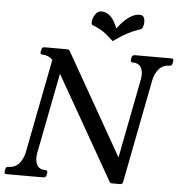

<svg xmlns="http://www.w3.org/2000/svg" viewBox="-72 -922 922 977"><g transform="rotate(5 389.0 -433.5)"><path d="M782 -660Q795 -660 792.2 -647L790.2 -635Q788 -622 775 -622Q742.2 -622 721.8 -598.5Q701.2 -575 694.2 -539L592.2 -13Q590 0 577 0H537Q527 0 523 -8L202.5 -570.2L236 -595L143.8 -121Q137 -86 148.5 -62Q160 -38 192 -38Q205 -38 203 -25L201 -13Q198 0 185 0H-2Q-16 0 -13 -13L-11 -25Q-9 -38 5 -38Q38 -38 58.5 -62Q79 -86 85.8 -121L179 -600Q156.2 -622 127 -622Q114 -622 116.2 -635L119 -647Q121 -660 134 -660H249.5Q258.5 -660 263.5 -652L589 -79.5L546.2 -75.5L636.2 -539Q643.2 -575 631.6 -598.5Q620 -622 588 -622Q575 -622 577.2 -635L579.2 -647Q582 -660 595 -660ZM489.2 -787Q502.8 -806 520.6 -824.2Q538.5 -842.5 559.5 -854.8Q580.5 -867 602.8 -867Q619.5 -867 625 -852.6Q630.5 -838.2 627.2 -819.2Q625.8 -810.5 622.6 -803.8Q619.5 -797 612.8 -793.8Q589.2 -785.8 570 -777.5Q550.8 -769.2 529.5 -756.5Q508.2 -743.8 476.2 -721.5Q453 -743.8 436.4 -756.5Q419.8 -769.2 404.1 -777.5Q388.5 -785.8 367.5 -793.8Q362 -797 361.9 -803.8Q361.8 -810.5 363.2 -819.2Q367.2 -838.2 378.4 -852.6Q389.5 -867 406.5 -867Q428.5 -867 444.6 -854.8Q460.8 -842.5 471.8 -824.2Q482.8 -806 489.2 -787Z"/></g></svg>

Font: Young Serif Light
Style: Italic
Weight: 300
Italic angle: -10.979°
Designer: Bastien Sozeau
Foundry: NBR — Bastien Sozeau
Version: Version 5.001